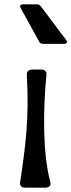

<svg xmlns="http://www.w3.org/2000/svg" viewBox="-20 -864 330 889"><path d="M179 -661H277C290 -661 294 -669 286 -679L169 -835C164 -841 159 -844 151 -844H86C75 -844 70 -836 76 -826L161 -672C165 -664 171 -661 179 -661ZM97 5H190C206 5 218 -4 213 -21C176 -158 180 -364 195 -517C197 -533 187 -542 171 -542H129C113 -542 104 -533 104 -520C116 -316 98 -186 73 -20C71 -3 80 5 97 5Z"/></svg>

Font: OpenDyslexic3
Style: Regular
Weight: 400
Designer: Abelardo Gonzalez
Version: Version 3.001;PS 003.001;hotconv 1.0.88;makeotf.lib2.5.64775